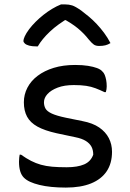

<svg xmlns="http://www.w3.org/2000/svg" viewBox="-20 -838 590 869"><path d="M282 -81Q331 -81 361 -94Q391 -107 402 -138Q402 -159 394 -174Q386 -189 368.5 -200Q351 -211 321 -217L236 -235Q182 -247 149.5 -265Q117 -283 102.5 -310Q88 -337 88 -375Q88 -410 104 -441Q120 -472 150.5 -495Q181 -518 223.5 -531Q266 -544 320 -544Q354 -544 378.5 -540Q403 -536 419 -530Q435 -524 442 -516Q450 -509 454 -499Q458 -489 460.5 -476Q463 -463 463 -447Q463 -441 462 -434Q461 -427 459 -421H453Q432 -431 412.5 -438.5Q393 -446 370 -449.5Q347 -453 314 -453Q271 -453 241 -441.5Q211 -430 195 -412.5Q179 -395 179 -375Q179 -359 186 -346.5Q193 -334 214.5 -324Q236 -314 279 -305L353 -290Q400 -281 429 -261Q458 -241 472.5 -213Q487 -185 487 -151Q487 -99 463 -63Q439 -27 392.5 -8Q346 11 278 11Q243 11 213 8Q183 5 158.5 -1Q134 -7 116.5 -15Q99 -23 88 -34Q77 -45 71.5 -63Q66 -81 66 -106Q66 -117 67 -124.5Q68 -132 69 -138H75Q99 -121 120.5 -110Q142 -99 165 -92.5Q188 -86 216 -83.5Q244 -81 282 -81ZM256 -818Q260 -818 264.5 -818Q269 -818 276 -818Q292 -818 306.5 -813.5Q321 -809 348 -790Q364 -778 382 -763Q400 -748 417.5 -729.5Q435 -711 451 -689.5Q467 -668 480 -643Q469 -636 457 -633Q445 -630 429 -630Q414 -630 405 -636Q396 -642 381 -660Q360 -687 331.5 -710.5Q303 -734 252 -761L309 -747H244L299 -762Q242 -729 206 -695Q170 -661 151 -628H145Q125 -628 112 -631.5Q99 -635 92.5 -641Q86 -647 86 -653Q86 -660 92 -673.5Q98 -687 112 -706Q125 -723 141.5 -739.5Q158 -756 177 -771Q196 -786 216 -798Q236 -810 256 -818Z"/></svg>

Font: Recursive Casual
Style: Regular
Weight: 400
Version: Version 1.047